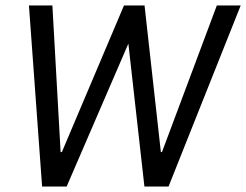

<svg xmlns="http://www.w3.org/2000/svg" viewBox="-20 -680 898 700"><path d="M594.5 0H506.5L448 -521L223 0H133.5L85.5 -660H171L201 -125.5H205.5L432 -660H507L566.5 -125.5H570.5L770.5 -660H857.5Z"/></svg>

Font: Lucymar Sans
Style: Italic
Weight: 400
Italic angle: -10°
Foundry: The League of Moveable Type (original font) / Main changes by Cristiano Sobral with portions from Mirco Monsees
Version: Version 2.00;August 30, 2020;FontCreator 13.0.0.2681 64-bit